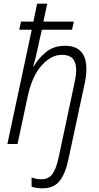

<svg xmlns="http://www.w3.org/2000/svg" viewBox="-20 -780 537 1040"><path d="M210 240Q176 240 151 231V181Q177 191 204 191Q243 191 263.5 163Q284 135 297 76L385 -338Q400 -406 385 -444.5Q370 -483 315 -483Q257 -483 205.5 -425.5Q154 -368 130 -258L75 0H20L152 -619H84L94 -663H161L181 -760H236L215 -663H380L370 -619H207L194 -563Q188 -534 184 -516Q180 -498 177 -485Q174 -472 170 -457.5Q166 -443 160 -421H163Q188 -464 229.5 -498Q271 -532 332 -532Q384 -532 412 -507Q440 -482 446 -437Q452 -392 440 -334L351 81Q335 159 303.5 199.5Q272 240 210 240Z"/></svg>

Font: Noto Sans SemiCondensed Light
Style: Italic
Weight: 300
Width: 4
Italic angle: -12°
Designer: Monotype Design Team
Foundry: Monotype Imaging Inc.
Version: Version 2.013; ttfautohint (v1.8.4.7-5d5b)